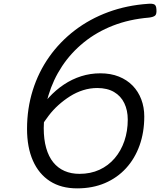

<svg xmlns="http://www.w3.org/2000/svg" viewBox="-20 -1019 882 1058"><path d="M405 19Q317 19 255.5 -20.5Q194 -60 161.5 -133.5Q129 -207 129 -309Q129 -421 160.5 -521.5Q192 -622 251 -705.5Q310 -789 392.5 -852Q475 -915 577 -952.5Q679 -990 796 -998Q818 -1000 829.5 -995Q841 -990 842 -967Q844 -941 834.5 -933Q825 -925 801 -922Q693 -913 603 -878Q513 -843 442 -785.5Q371 -728 322 -654Q273 -580 247 -493.5Q221 -407 221 -313Q221 -251 234.5 -203.5Q248 -156 273.5 -124.5Q299 -93 335.5 -77Q372 -61 418 -61Q479 -61 528 -83.5Q577 -106 612 -147Q647 -188 665.5 -242.5Q684 -297 684 -360Q684 -411 665 -450.5Q646 -490 608.5 -512Q571 -534 516 -534Q476 -534 438 -522Q400 -510 366 -488.5Q332 -467 302 -440Q272 -413 248.5 -382Q225 -351 207 -322L181 -390Q211 -440 249 -481.5Q287 -523 332 -553Q377 -583 427.5 -599Q478 -615 533 -615Q590 -615 635 -597Q680 -579 711 -547Q742 -515 758.5 -471.5Q775 -428 775 -377Q775 -290 749 -217.5Q723 -145 674.5 -92Q626 -39 558 -10Q490 19 405 19Z"/></svg>

Font: Playwrite SK
Style: Regular
Weight: 400
Designer: Veronika Burian, José Scaglione
Foundry: TypeTogether
Version: Version 1.002